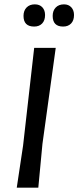

<svg xmlns="http://www.w3.org/2000/svg" viewBox="-20 -862 360 882"><path d="M274 -842Q295 -842 307.5 -828.5Q320 -815 320 -793Q320 -768 306.5 -754Q293 -740 270 -740Q222 -740 222 -789Q222 -813 236 -827.5Q250 -842 274 -842ZM140 -842Q162 -842 174.5 -828.5Q187 -815 187 -793Q187 -768 173.5 -754Q160 -740 137 -740Q88 -740 88 -789Q88 -813 102 -827.5Q116 -842 140 -842ZM236 -642 175 -201 156 0H57L86 -193L137 -642Z"/></svg>

Font: Alegreya Sans Medium
Style: Italic
Weight: 500
Italic angle: -7°
Designer: Juan Pablo del Peral
Foundry: Huerta Tipografica
Version: Version 2.007